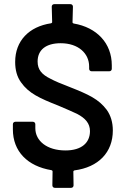

<svg xmlns="http://www.w3.org/2000/svg" viewBox="-20 -816 607 924"><path d="M523 -188C523 -227 513 -260 494 -287C455 -339 407 -361 316 -397C274 -413 243 -426 223 -437C182 -457 161 -480 161 -520C161 -576 201 -608 272 -608C357 -608 409 -559 409 -496V-485C409 -478 414 -473 421 -473H506C513 -473 518 -478 518 -485V-502C518 -607 447 -684 334 -703C331 -704 329 -706 329 -709L331 -784C331 -791 326 -796 319 -796H241C234 -796 229 -791 229 -784L231 -710C231 -707 229 -705 226 -704C119 -688 53 -619 53 -518C53 -479 62 -446 81 -420C118 -367 171 -343 260 -308C300 -291 330 -278 351 -268C391 -247 413 -222 413 -185C413 -130 374 -92 295 -92C206 -92 150 -138 150 -199V-218C150 -225 145 -230 138 -230H54C47 -230 42 -225 42 -218V-193C42 -88 112 -16 228 3C231 4 233 6 233 9L232 76C232 83 237 88 244 88H322C329 88 334 83 334 76L333 10C333 7 335 5 338 4C454 -11 523 -83 523 -188Z"/></svg>

Font: Barlow SemiBold Numbers
Style: Regular
Weight: 600
Designer: Jeremy Tribby
Foundry: Tribby Type
Version: Version 1.408